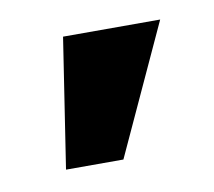

<svg xmlns="http://www.w3.org/2000/svg" viewBox="-37 -767 287 257"><g transform="rotate(-10 106.5 -639.0)"><path d="M113 -551 194 -727H62L35 -551Z"/></g></svg>

Font: Fog Sans
Style: Bold
Weight: 700
Foundry: Intel Corporation
Version: Version 1.00